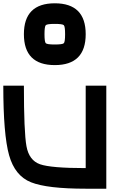

<svg xmlns="http://www.w3.org/2000/svg" viewBox="-20 -1145 790 1165"><path d="M500 -625H625V0H500Q265.6 0 168 -39.1Q70.3 -78.1 35.2 -203.1Q0 -328.1 0 -625H125Q125 -343.8 140.6 -257.8Q156.2 -171.9 222.7 -148.4Q289.1 -125 500 -125ZM312.5 -875Q359.4 -875 367.2 -882.8Q375 -890.6 375 -937.5Q375 -984.4 367.2 -992.2Q359.4 -1000 312.5 -1000Q265.6 -1000 257.8 -992.2Q250 -984.4 250 -937.5Q250 -890.6 257.8 -882.8Q265.6 -875 312.5 -875ZM312.5 -1125Q406.2 -1125 453.1 -1078.1Q500 -1031.2 500 -937.5Q500 -843.8 453.1 -796.9Q406.2 -750 312.5 -750Q218.8 -750 171.9 -796.9Q125 -843.8 125 -937.5Q125 -1031.2 171.9 -1078.1Q218.8 -1125 312.5 -1125Z"/></svg>

Font: CraftyPE
Style: Regular
Weight: 400
Designer: Erek Butcher
Foundry: Haunted Coop
Version: Version 0.018;April 4, 2024;FontCreator 15.0.0.2962 64-bit